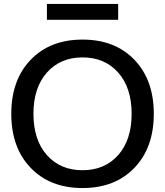

<svg xmlns="http://www.w3.org/2000/svg" viewBox="-20 -940 834 970"><path d="M217 -840V-920H577V-840ZM135 -638Q233 -740 397 -740Q561 -740 659 -638Q757 -536 757 -365Q757 -194 659 -92Q561 10 397 10Q233 10 135 -92Q37 -194 37 -365Q37 -536 135 -638ZM217 -156.5Q285 -80 397 -80Q509 -80 577 -156.5Q645 -233 645 -365Q645 -497 577 -573.5Q509 -650 397 -650Q285 -650 217 -573.5Q149 -497 149 -365Q149 -233 217 -156.5Z"/></svg>

Font: M PLUS 1p Medium
Style: Regular
Weight: 500
Version: Version 1.062